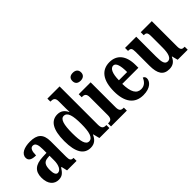

<svg xmlns="http://www.w3.org/2000/svg" viewBox="40 -1506 2257 2257"><g transform="rotate(-45 1169.0 -377.0)"><path d="M163 10C225 10 249 -19 286 -74H293L310 0H468V-50H465C428 -50 416 -66 416 -121V-377C416 -502 357 -548 241 -548C145 -548 70 -515 70 -448C70 -403 105 -382 177 -382C177 -450 192 -491 230 -491C272 -491 285 -449 285 -374V-317L218 -314C96 -309 36 -260 36 -152C36 -42 93 10 163 10ZM213 -55C183 -55 170 -90 170 -147C170 -222 190 -260 252 -265L286 -268V-191C286 -111 257 -55 213 -55Z M696 10C760 10 798 -25 823 -82H827L848 0H1014V-50H1007C967 -50 946 -64 946 -125V-760H743V-710H750C785 -710 815 -702 815 -646V-578C815 -539 815 -499 817 -468H813C790 -514 756 -547 695 -547C590 -547 530 -460 530 -267C530 -75 590 10 696 10ZM735 -57C682 -57 662 -127 662 -267C662 -405 682 -481 735 -481C796 -481 815 -405 815 -268C815 -134 794 -57 735 -57Z M1169 -632C1209 -632 1242 -652 1242 -698C1242 -745 1209 -764 1169 -764C1127 -764 1097 -745 1097 -698C1097 -652 1127 -632 1169 -632ZM1041 0H1304V-50H1295C1260 -50 1238 -63 1238 -122V-536H1040V-486H1052C1085 -486 1108 -473 1108 -418V-121C1108 -63 1085 -50 1050 -50H1041Z M1571 10C1691 10 1740 -52 1740 -101C1740 -123 1727 -136 1711 -142C1692 -95 1659 -58 1603 -58C1529 -58 1490 -120 1488 -260H1756V-306C1756 -464 1682 -548 1562 -548C1431 -548 1356 -453 1356 -265C1356 -91 1428 10 1571 10ZM1627 -318H1490C1491 -428 1519 -488 1565 -488C1609 -488 1627 -423 1627 -318Z M2003 10C2060 10 2100 -14 2126 -74H2130L2149 0H2316V-50H2309C2278 -50 2255 -55 2255 -114V-536H2071V-486H2074C2105 -486 2125 -480 2125 -420V-224C2125 -129 2105 -68 2055 -68C2008 -68 1996 -112 1996 -208V-536H1810V-486H1813C1853 -486 1865 -474 1865 -417V-187C1865 -51 1906 10 2003 10Z"/></g></svg>

Font: Noto Serif Myanmar ExtraCondensed
Style: Bold
Weight: 700
Width: 2
Designer: Ben Mitchell and the Monotype Design Team
Foundry: Monotype Imaging Inc.
Version: Version 2.106